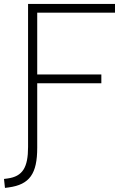

<svg xmlns="http://www.w3.org/2000/svg" viewBox="-41 -713 647 962"><path d="M-16.1 228.5 2 226.1C108.4 211.9 145.5 156.2 145.5 27.3V-295.9H466.8V-339.8H145.5V-649.4H535.2V-693.4H99.6V23.4C99.6 125.5 72.8 170.9 -2.9 181.2L-21 183.6Z"/></svg>

Font: Cascadia Mono PL ExtraLight
Style: Regular
Weight: 200
Monospace: yes
Designer: Aaron Bell
Foundry: Saja Typeworks
Version: Version 2404.023